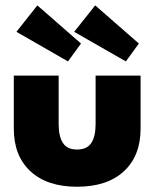

<svg xmlns="http://www.w3.org/2000/svg" viewBox="-20 -698 600 730"><path d="M458.5 -464.5 262 -577 342 -677.5 508 -532.5ZM238.5 -464.5 42.5 -577 122 -677.5 288 -532.5ZM203 -226Q203 -179.5 219.2 -154.5Q235.5 -129.5 273 -129.5Q311 -129.5 327.2 -154.5Q343.5 -179.5 343.5 -226V-410.5H514.5V-208.5Q514.5 -105.5 451 -46.8Q387.5 12 273 12Q159 12 95.8 -46.8Q32.5 -105.5 32.5 -208.5V-410.5H203Z"/></svg>

Font: League Spartan ExtraBold
Style: Regular
Weight: 800
Foundry: The League of Moveable Type
Version: Version 2.002